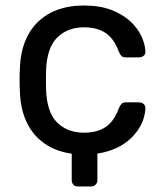

<svg xmlns="http://www.w3.org/2000/svg" viewBox="-20 -550 592 696"><path d="M263 126Q252 126 246 119.5Q240 113 240 103V-9L333 -38V103Q333 113 326.5 119.5Q320 126 310 126ZM284 10Q213 10 161.5 -17.5Q110 -45 82 -96.5Q54 -148 52 -220Q51 -235 51 -260Q51 -285 52 -300Q54 -372 82 -423.5Q110 -475 161.5 -502.5Q213 -530 284 -530Q342 -530 383.5 -514Q425 -498 452 -473Q479 -448 492.5 -419Q506 -390 507 -364Q508 -354 501 -348Q494 -342 484 -342H436Q426 -342 421 -346.5Q416 -351 411 -362Q393 -411 362 -431Q331 -451 285 -451Q225 -451 187.5 -414Q150 -377 147 -295Q146 -259 147 -225Q150 -142 187.5 -105.5Q225 -69 285 -69Q331 -69 362 -89Q393 -109 411 -158Q416 -169 421 -174Q426 -179 436 -179H484Q494 -179 501 -172.5Q508 -166 507 -156Q506 -135 498 -113Q490 -91 472.5 -68.5Q455 -46 429 -28.5Q403 -11 367 -0.5Q331 10 284 10Z"/></svg>

Font: DVN-Rubik
Style: Regular
Weight: 400
Designer: Hubert and Fischer
Foundry: Hubert & Fischer
Version: Version 2.102